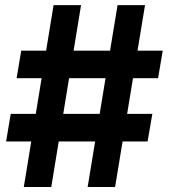

<svg xmlns="http://www.w3.org/2000/svg" viewBox="-20 -748 676 768"><path d="M330.6 0 450.2 -727.5H560.1L440.4 0ZM4.4 -182.1 22.9 -292.5H589.4L570.3 -182.1ZM75.2 0 194.3 -727.5H304.2L185.1 0ZM46.4 -435.1 64.9 -545.4H630.9L612.3 -435.1Z"/></svg>

Font: Inter 24pt
Style: Bold
Weight: 700
Designer: Rasmus Andersson
Foundry: rsms
Version: Version 4.001;git-66647c0bb